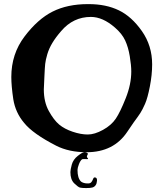

<svg xmlns="http://www.w3.org/2000/svg" viewBox="-20 -746 787 952"><path d="M413.1 43Q389.6 42 386.7 43.9Q377.9 50.8 371.1 68.8Q364.3 86.9 364.3 96.7Q364.3 137.7 381.8 154.3Q390.6 161.1 405.8 163.1Q420.9 165 428.2 161.1Q435.5 157.2 442.4 139.6Q445.3 131.8 453.6 134.3Q461.9 136.7 460.9 150.4Q460 164.1 454.1 172.4Q448.2 180.7 438.5 183.6Q428.7 186.5 407.2 186.5Q385.7 186.5 376.5 184.1Q367.2 181.6 348.1 163.1Q329.1 144.5 329.1 107.4Q329.1 95.7 335.9 70.3Q342.8 44.9 365.7 26.9Q388.7 8.8 397.9 8.8Q407.2 8.8 412.6 12.2Q418 15.6 413.1 23.4Q408.2 31.2 414.1 37.1Q419.9 43 413.1 43ZM419.9 -725.6Q505.9 -725.6 569.3 -694.8Q632.8 -664.1 683.6 -591.8Q734.4 -519.5 734.4 -426.8Q734.4 -375 723.1 -317.4Q711.9 -259.8 699.2 -231Q686.5 -202.1 675.8 -185.5Q665 -168.9 642.6 -138.7L611.3 -92.8Q543.9 8.8 409.2 8.8Q322.3 8.8 258.8 -23.4Q142.6 -83 99.6 -136.7Q56.6 -187.5 45.9 -253.9Q36.1 -320.3 36.1 -364.3Q36.1 -478.5 101.6 -564.9Q167 -651.4 240.7 -688.5Q314.5 -725.6 416 -725.6ZM200.2 -367.2 197.3 -302.7Q197.3 -240.2 222.2 -195.3Q247.1 -150.4 273.4 -128.4Q299.8 -106.4 340.3 -92.8Q380.9 -79.1 415 -79.1Q449.2 -79.1 490.7 -102.1Q532.2 -125 554.2 -157.7Q576.2 -190.4 603.5 -259.3Q630.9 -328.1 630.9 -391.6Q630.9 -421.9 623.5 -466.8Q616.2 -511.7 600.6 -545.4Q585 -579.1 549.8 -609.4Q489.3 -662.1 430.7 -662.1Q342.8 -662.1 283.2 -591.8Q255.9 -560.5 239.3 -532.7Q222.7 -504.9 214.4 -476.6Q206.1 -448.2 204.1 -429.2Q202.1 -410.2 200.2 -367.2Z"/></svg>

Font: Essays1743
Style: Medium
Weight: 500
Designer: Based on the typeface in a 1743 English translation of the essays of Montaigne.  PostScript/TrueType font designed by Jo
Version: Version 002.100